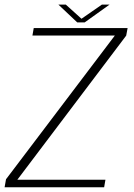

<svg xmlns="http://www.w3.org/2000/svg" viewBox="-34 -794 568 814"><path d="M-14.5 0H407.5L413 -32H39.5L501 -643L507 -675H109L103.5 -643.5H453L-8.5 -34ZM293.5 -699H325L430.5 -774.5H398L311.5 -714.5L245 -774.5H213.5Z"/></svg>

Font: Anybody Thin ExtraLight
Style: Italic
Weight: 250
Italic angle: -10°
Version: Version 1.113;gftools[0.9.25]